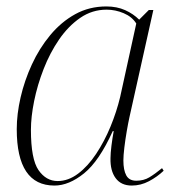

<svg xmlns="http://www.w3.org/2000/svg" viewBox="-20 -566 544 596"><path d="M149 10Q32 10 32 -165Q32 -212 44 -264Q56 -316 79 -366Q102 -416 136 -457Q170 -498 213.5 -522Q257 -546 310 -546Q343 -546 368.5 -534.5Q394 -523 412 -505L442 -535H456L382 -203Q378 -185 373.5 -159Q369 -133 366 -108Q363 -83 363 -68Q363 -38 372 -21.5Q381 -5 403 -5Q426 -5 443.5 -15.5Q461 -26 483 -44L488 -36Q468 -17 442.5 -3.5Q417 10 389 10Q356 10 339 -13Q322 -36 323 -75Q323 -90 326 -114Q329 -138 333 -159H330Q288 -66 241 -28Q194 10 149 10ZM159 -4Q192 -4 222.5 -27Q253 -50 278.5 -88.5Q304 -127 323 -173Q342 -219 353 -265L403 -493Q390 -514 364 -525Q338 -536 311 -536Q266 -536 229 -510.5Q192 -485 163.5 -443.5Q135 -402 115.5 -352Q96 -302 86 -252.5Q76 -203 76 -163Q76 -72 99.5 -38Q123 -4 159 -4Z"/></svg>

Font: Noto Serif Display ExtraLight
Style: Italic
Weight: 200
Italic angle: -12°
Designer: Monotype Design Team
Foundry: Monotype Imaging Inc.
Version: Version 2.009